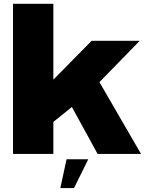

<svg xmlns="http://www.w3.org/2000/svg" viewBox="-20 -805 786 1004"><path d="M353.5 -250 490.5 0H717.5L496 -382.5ZM48 0H259V-167.5L361.5 -250L494.5 -370L710.5 -591.5H459L259 -388.5V-785H48ZM295.5 178.5H367L441.5 28H328Z"/></svg>

Font: Anybody SemiExpanded ExtraBold
Style: Regular
Weight: 800
Width: 6
Version: Version 1.113;gftools[0.9.25]